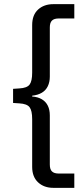

<svg xmlns="http://www.w3.org/2000/svg" viewBox="-20 -725 396 925"><path d="M237 180Q192 180 163.5 153.5Q135 127 135 79V-151Q135 -192 122.5 -208.5Q110 -225 73 -227L43 -229V-297L73 -299Q110 -301 122.5 -317.5Q135 -334 135 -375V-604Q135 -653 163.5 -679Q192 -705 237 -705H338V-636H262Q241 -636 230.5 -626Q220 -616 220 -593V-356Q220 -330 210.5 -310Q201 -290 182 -278.5Q163 -267 135 -264V-260Q163 -258 182 -246.5Q201 -235 210.5 -215.5Q220 -196 220 -169V68Q220 91 230.5 101Q241 111 262 111H338V180Z"/></svg>

Font: Nunito Sans 7pt SemiCondensed
Style: Regular
Weight: 400
Width: 4
Designer: Vernon Adams
Foundry: Vernon Adams
Version: Version 3.101;gftools[0.9.27]